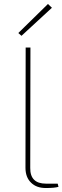

<svg xmlns="http://www.w3.org/2000/svg" viewBox="-20 -939 314 965"><path d="M88 -759 72 -773 221 -919 241 -900ZM132 -95Q131 -16 211 -16H270L274 0Q255 6 210 6Q163 6 136 -21Q108 -48 108 -96L109 -700H133Z"/></svg>

Font: Taylor Sans Thin
Style: Regular
Weight: 100
Italic angle: -8°
Designer: Natanael Gama
Version: Version 1.001 September 8, 2015